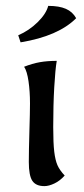

<svg xmlns="http://www.w3.org/2000/svg" viewBox="-20 -624 284 653"><path d="M78 -73Q78 -110 80 -178Q82 -242 82 -272Q82 -313 77 -347.5Q72 -382 62 -397Q90 -408 115.5 -412.5Q141 -417 173 -417Q168 -388 164.5 -327.5Q161 -267 161 -192Q161 -137 164.5 -108Q168 -79 175.5 -62Q183 -45 200 -27Q184 -9 165 0Q146 9 131 9Q102 9 90 -9Q78 -27 78 -73ZM42 -504Q79 -520 108 -548.5Q137 -577 144 -604Q181 -604 204 -594Q227 -584 239 -562Q178 -501 50 -480Z"/></svg>

Font: Mirza
Style: Regular
Weight: 400
Designer: Arabic design by Kourosh Beigpour, Latin design by Eduardo Tunni, engineering by Lasse Fister
Version: Version 1.0010g